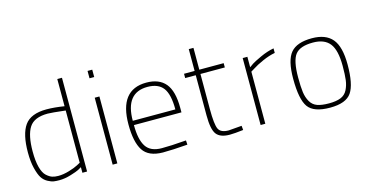

<svg xmlns="http://www.w3.org/2000/svg" viewBox="-74 -1037 2659 1385"><g transform="rotate(-15 1256.0 -345.0)"><path d="M437 -700V0H402V-42Q393 -36 377 -27.5Q361 -19 315 -5Q269 9 229 9Q205 9 187 6.5Q169 4 143 -10Q117 -24 101 -49Q85 -74 72.5 -124Q60 -174 60 -243Q60 -379 106 -444Q152 -509 270 -509Q327 -509 402 -497V-700ZM229 -23Q267 -23 310.5 -36Q354 -49 378 -62L402 -75V-465Q298 -477 270 -477Q169 -477 132 -419.5Q95 -362 95 -240Q95 -169 107.5 -122.5Q120 -76 142 -56Q164 -36 183.5 -29.5Q203 -23 229 -23Z M628 0V-500H663V0ZM628 -645V-700H663V-645Z M1002 -23Q1033 -23 1078.5 -25Q1124 -27 1154 -30L1184 -32L1186 0Q1074 9 1001 9Q895 8 854 -55.5Q813 -119 813 -250Q813 -509 1015 -509Q1110 -509 1157.5 -452Q1205 -395 1205 -269V-236H850Q850 -128 884 -75.5Q918 -23 1002 -23ZM850 -268H1168Q1168 -381 1131.5 -429Q1095 -477 1015 -477Q850 -477 850 -268Z M1591 -468H1409V-206Q1409 -91 1425.5 -56.5Q1442 -22 1501 -22L1599 -30L1602 2Q1536 10 1501 10Q1430 10 1402 -26.5Q1374 -63 1374 -168V-468H1295V-500H1374V-663H1409V-500H1591Z M1733 0V-500H1768V-422Q1778 -430 1795.5 -441.5Q1813 -453 1865 -477Q1917 -501 1966 -510V-476Q1922 -468 1872.5 -446Q1823 -424 1796 -406L1768 -389V0Z M2251 -509Q2354 -509 2403 -451Q2452 -393 2452 -259Q2452 -112 2411 -51.5Q2370 9 2251 9Q2129 9 2087.5 -49Q2046 -107 2046 -261Q2046 -399 2092.5 -454Q2139 -509 2251 -509ZM2251 -23Q2305 -23 2338.5 -36.5Q2372 -50 2388.5 -82.5Q2405 -115 2410 -154Q2415 -193 2415 -259Q2415 -377 2375.5 -427Q2336 -477 2251 -477Q2154 -477 2118.5 -431.5Q2083 -386 2083 -261Q2083 -191 2088.5 -150.5Q2094 -110 2112 -78.5Q2130 -47 2163 -35Q2196 -23 2251 -23Z"/></g></svg>

Font: TypoPRO Titillium Text
Style: 1 wt
Weight: 100
Designer: Accademia di Belle Arti di Urbino and others
Foundry: Accademia di Belle Arti di Urbino and others.
Version: Version 25.000